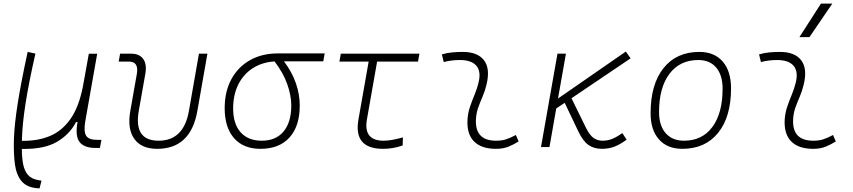

<svg xmlns="http://www.w3.org/2000/svg" viewBox="-20 -815 4728 1064"><path d="M199.2 229 191.4 228.5Q129.9 224.6 100.3 189.9Q70.8 155.3 62.7 95.7Q54.7 36.1 57.1 -42.5Q59.6 -124 78.1 -241.7Q96.7 -359.4 133.3 -527.3L176.3 -518.1Q139.6 -356.9 121.6 -241.5Q103.5 -126 101.6 -42Q101.6 -38.1 101.6 -34.7H108.9Q189.9 -33.7 256.6 -61.3Q323.2 -88.9 370.4 -155.5Q417.5 -222.2 439.9 -337.9L443.4 -357.9Q443.8 -358.9 443.8 -359.9V-359.4L472.2 -517.1H518.6L452.6 -143.1Q442.9 -85.9 457.3 -63Q471.7 -40 517.6 -40H542L533.7 4.9H509.8Q447.3 4.9 421.4 -27.3Q395.5 -59.6 409.7 -138.7H401.4Q365.7 -69.8 295.2 -28.8Q224.6 12.2 104 10.3H101.1Q101.1 57.6 108.2 94.5Q115.2 131.3 135 154.3Q154.8 177.2 194.3 183.6L210 186Z M851.1 9.8Q763.2 9.8 723.9 -45.9Q684.6 -101.6 702.1 -200.2L738.3 -405.3Q750 -473.6 695.3 -473.6H637.7L645.5 -517.6H706.1Q752.9 -517.6 773.9 -488Q794.9 -458.5 785.2 -405.3L749 -200.2Q720.2 -35.2 858.9 -35.2Q998 -35.2 1026.9 -200.2L1082.5 -517.6H1129.4L1073.7 -200.2Q1036.6 9.8 851.1 9.8Z M1423.3 9.8Q1329.1 9.8 1277.1 -49.3Q1225.1 -108.4 1225.1 -215.8Q1225.1 -307.1 1261.7 -375.2Q1298.3 -443.4 1364.7 -481.2Q1431.2 -519 1520 -519H1779.3L1771.5 -475.1H1553.7Q1598.1 -416 1619.6 -354Q1641.1 -292 1641.1 -230.5Q1641.1 -115.7 1584.2 -53Q1527.3 9.8 1423.3 9.8ZM1501.5 -474.6Q1432.1 -470.2 1380.4 -436.8Q1328.6 -403.3 1300.3 -346.2Q1272 -289.1 1272 -213.9Q1272 -128.4 1313.5 -81.8Q1355 -35.2 1430.7 -35.2Q1508.8 -35.2 1551.5 -86.4Q1594.2 -137.7 1594.2 -230.5Q1594.2 -285.6 1571.8 -348.9Q1549.3 -412.1 1501.5 -474.6Z M2103 9.8Q1938 9.8 1966.3 -152.3L2022.9 -473.6H1860.8L1868.7 -517.6H2304.2L2296.4 -473.6H2069.8L2013.2 -152.3Q1993.2 -35.2 2106 -35.2Q2147 -35.2 2212.9 -53.7L2211.4 -8.8Q2158.2 9.8 2103 9.8Z M2838.9 -66.9 2854 -31.2Q2827.1 -14.2 2797.6 -2.2Q2768.1 9.8 2729.5 9.8Q2647 9.8 2606.4 -31.7Q2565.9 -73.2 2570.8 -153.3Q2573.2 -189.9 2585 -224.4Q2596.7 -258.8 2610.4 -291.5Q2624 -324.2 2631.3 -355Q2647.5 -417.5 2620.4 -450Q2593.3 -482.4 2528.3 -482.4Q2481.9 -482.4 2439 -471.2L2428.7 -513.7Q2457.5 -522 2486.3 -524.7Q2515.1 -527.3 2543.9 -527.3Q2627 -527.3 2662.4 -480.7Q2697.8 -434.1 2675.8 -345.2Q2667.5 -310.5 2654.5 -280.5Q2641.6 -250.5 2630.9 -221.2Q2620.1 -191.9 2617.7 -157.7Q2609.4 -35.2 2729 -35.2Q2759.8 -35.2 2783.2 -42.5Q2806.6 -49.8 2838.9 -66.9Z M2978 0 3069.3 -517.6H3116.2L3072.3 -269L3448.2 -529.3L3474.6 -491.7L3147 -270.5L3227.5 -106.4Q3247.6 -65.9 3269.3 -50.5Q3291 -35.2 3319.3 -35.2Q3347.2 -35.2 3372.3 -45.2Q3397.5 -55.2 3428.7 -77.6L3452.6 -41Q3416 -14.2 3384.5 -2.2Q3353 9.8 3314.9 9.8Q3272.5 9.8 3241.9 -11Q3211.4 -31.7 3184.6 -87.4L3109.4 -245.1L3062.5 -213.9L3024.9 0Z M3760.7 9.8Q3678.2 9.8 3631.8 -42.5Q3585.4 -94.7 3585.4 -187.5Q3585.4 -347.7 3657 -437.5Q3728.5 -527.3 3855.5 -527.3Q3938.5 -527.3 3984.9 -474.1Q4031.2 -420.9 4031.2 -325.2Q4031.2 -167.5 3959.7 -78.9Q3888.2 9.8 3760.7 9.8ZM3770.5 -35.2Q3871.1 -35.2 3927.7 -111.3Q3984.4 -187.5 3984.4 -323.7Q3984.4 -398.4 3949 -440.4Q3913.6 -482.4 3849.6 -482.4Q3747.6 -482.4 3689.9 -406Q3632.3 -329.6 3632.3 -193.8Q3632.3 -119.1 3668.9 -77.1Q3705.6 -35.2 3770.5 -35.2Z M4596.7 -66.9 4611.8 -31.2Q4585 -14.2 4555.4 -2.2Q4525.9 9.8 4487.3 9.8Q4404.8 9.8 4364.3 -31.7Q4323.7 -73.2 4328.6 -153.3Q4331.1 -189.9 4342.8 -224.4Q4354.5 -258.8 4368.2 -291.5Q4381.8 -324.2 4389.2 -355Q4405.3 -417.5 4378.2 -450Q4351.1 -482.4 4286.1 -482.4Q4239.7 -482.4 4196.8 -471.2L4186.5 -513.7Q4215.3 -522 4244.1 -524.7Q4272.9 -527.3 4301.8 -527.3Q4384.8 -527.3 4420.2 -480.7Q4455.6 -434.1 4433.6 -345.2Q4425.3 -310.5 4412.4 -280.5Q4399.4 -250.5 4388.7 -221.2Q4377.9 -191.9 4375.5 -157.7Q4367.2 -35.2 4486.8 -35.2Q4517.6 -35.2 4541 -42.5Q4564.5 -49.8 4596.7 -66.9ZM4410.2 -609.4 4529.3 -794.9H4592.3L4465.8 -609.4Z"/></svg>

Font: Cascadia Code ExtraLight
Style: Italic
Weight: 200
Italic angle: -10°
Monospace: yes
Designer: Aaron Bell
Foundry: Saja Typeworks
Version: Version 2404.023; ttfautohint (v1.8.4)